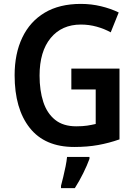

<svg xmlns="http://www.w3.org/2000/svg" viewBox="-20 -744 703 985"><path d="M346 -392H593V-29Q539 -10 483.5 0Q428 10 361 10Q210 10 132.5 -88Q55 -186 55 -358Q55 -469 94.5 -551.5Q134 -634 209.5 -679Q285 -724 395 -724Q448 -724 498 -712Q548 -700 589 -680L548 -578Q516 -596 476.5 -607Q437 -618 395 -618Q297 -618 240 -549Q183 -480 183 -356Q183 -280 202 -221.5Q221 -163 262.5 -129.5Q304 -96 371 -96Q404 -96 427 -99.5Q450 -103 471 -108V-285H346ZM439 71Q427 104 407 144.5Q387 185 364 221H293V209Q298 190 304.5 163.5Q311 137 316.5 109.5Q322 82 324 61H439Z"/></svg>

Font: Noto Sans Gurmukhi UI SemiCondensed SemiBold
Style: Regular
Weight: 600
Width: 4
Designer: Jelle Bosma - Monotype Design Team
Foundry: Monotype Imaging Inc.
Version: Version 2.004; ttfautohint (v1.8.4.7-5d5b)